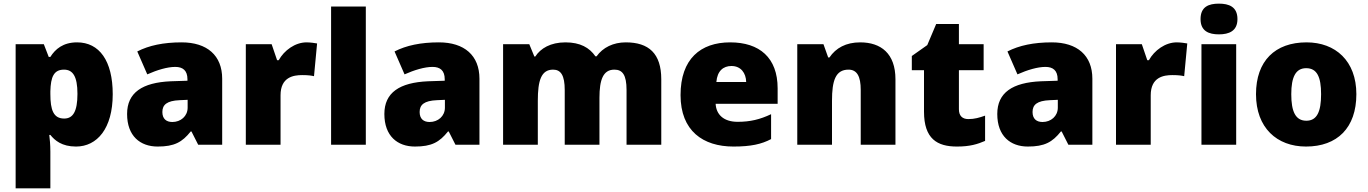

<svg xmlns="http://www.w3.org/2000/svg" viewBox="-20 -862 7523 1056"><path d="M404 -629C327 -629 284 -592 257 -549H248L221 -619H66V174H257V-28C257 -67 254 -95 251 -120H257C281 -90 320 -56 398 -56C514 -56 600 -155 600 -344C600 -528 526 -629 404 -629ZM332 -479C380 -479 406 -443 406 -346C406 -248 381 -210 333 -210C274 -210 257 -257 257 -345V-360C259 -439 276 -479 332 -479Z M979 -629C879 -629 799 -612 735 -579L790 -453C844 -477 900 -494 944 -494C985 -494 1011 -475 1011 -426V-418L919 -415C763 -408 679 -353 679 -235C679 -114 751 -56 847 -56C939 -56 982 -80 1029 -139H1033L1070 -66H1202V-429C1202 -557 1119 -629 979 -629ZM968 -311 1012 -313V-270C1012 -223 974 -191 928 -191C895 -191 873 -208 873 -246C873 -286 898 -308 968 -311Z M1666 -629C1603 -629 1543 -585 1513 -531H1504L1474 -619H1332V-66H1523V-338C1523 -438 1594 -449 1642 -449C1677 -449 1694 -446 1707 -443L1724 -623C1713 -625 1687 -629 1666 -629Z M1992 -66V-826H1801V-66Z M2394 -629C2294 -629 2214 -612 2150 -579L2205 -453C2259 -477 2315 -494 2359 -494C2400 -494 2426 -475 2426 -426V-418L2334 -415C2178 -408 2094 -353 2094 -235C2094 -114 2166 -56 2262 -56C2354 -56 2397 -80 2444 -139H2448L2485 -66H2617V-429C2617 -557 2534 -629 2394 -629ZM2383 -311 2427 -313V-270C2427 -223 2389 -191 2343 -191C2310 -191 2288 -208 2288 -246C2288 -286 2313 -308 2383 -311Z M3422 -629C3353 -629 3296 -601 3261 -552H3255C3222 -600 3171 -629 3090 -629C3008 -629 2953 -596 2924 -551H2919L2891 -619H2747V-66H2938V-308C2938 -418 2956 -479 3022 -479C3065 -479 3086 -447 3086 -367V-66H3277V-324C3277 -423 3297 -479 3359 -479C3403 -479 3426 -451 3426 -367V-66H3617V-426C3617 -568 3548 -629 3422 -629Z M3996 -629C3833 -629 3723 -538 3723 -339C3723 -142 3847 -56 4014 -56C4110 -56 4168 -69 4221 -97V-234C4160 -205 4106 -192 4037 -192C3959 -192 3919 -233 3916 -291H4257V-376C4257 -545 4157 -629 3996 -629ZM4003 -499C4055 -499 4083 -460 4084 -411H3920C3925 -472 3958 -499 4003 -499Z M4711 -629C4633 -629 4577 -598 4542 -546H4535L4509 -619H4365V-66H4556V-308C4556 -418 4575 -479 4647 -479C4694 -479 4714 -441 4714 -368V-66H4905V-426C4905 -568 4825 -629 4711 -629Z M5306 -207C5273 -207 5254 -225 5254 -261V-476H5390V-619H5254V-730H5129L5080 -614L4995 -554V-476H5062V-248C5062 -98 5135 -56 5243 -56C5315 -56 5356 -69 5398 -87V-226C5367 -215 5340 -207 5306 -207Z M5765 -629C5665 -629 5585 -612 5521 -579L5576 -453C5630 -477 5686 -494 5730 -494C5771 -494 5797 -475 5797 -426V-418L5705 -415C5549 -408 5465 -353 5465 -235C5465 -114 5537 -56 5633 -56C5725 -56 5768 -80 5815 -139H5819L5856 -66H5988V-429C5988 -557 5905 -629 5765 -629ZM5754 -311 5798 -313V-270C5798 -223 5760 -191 5714 -191C5681 -191 5659 -208 5659 -246C5659 -286 5684 -308 5754 -311Z M6452 -629C6389 -629 6329 -585 6299 -531H6290L6260 -619H6118V-66H6309V-338C6309 -438 6380 -449 6428 -449C6463 -449 6480 -446 6493 -443L6510 -623C6499 -625 6473 -629 6452 -629Z M6684 -842C6628 -842 6583 -825 6583 -757C6583 -691 6628 -673 6684 -673C6739 -673 6786 -691 6786 -757C6786 -825 6739 -842 6684 -842ZM6779 -619H6588V-66H6779Z M7440 -344C7440 -527 7325 -629 7166 -629C6993 -629 6888 -527 6888 -344C6888 -159 7003 -56 7163 -56C7335 -56 7440 -159 7440 -344ZM7082 -344C7082 -438 7106 -487 7164 -487C7224 -487 7246 -438 7246 -344C7246 -249 7224 -198 7165 -198C7105 -198 7082 -249 7082 -344Z"/></svg>

Font: Noto Sans Malayalam UI Black
Style: Regular
Weight: 900
Designer: Jelle Bosma - Monotype Design Team
Foundry: Monotype Imaging Inc.
Version: Version 2.104